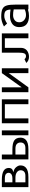

<svg xmlns="http://www.w3.org/2000/svg" viewBox="1320 -1810 500 3181"><g transform="rotate(-90 1570.5 -220.0)"><path d="M140.1 -214.8V-49.8H247.1Q293 -49.8 316.4 -70.8Q339.8 -91.8 339.8 -128.9Q339.8 -166 306.9 -190.4Q273.9 -214.8 217.8 -214.8ZM308.1 -248Q361.8 -238.8 390.9 -202.6Q419.9 -166.5 419.9 -135Q419.9 -103.5 411.6 -82.5Q403.3 -61.5 383.3 -42Q340.3 0 227.1 0H60.1V-439.9H183.1Q377.9 -439.9 377.9 -325.2Q377.9 -280.3 346.2 -262.7Q331.5 -254.9 308.1 -248ZM140.1 -390.1V-265.1H206.1Q275.4 -265.1 293.9 -306.6Q297.9 -315.9 297.9 -326.7Q297.9 -337.4 294.9 -347.2Q292 -356.4 282.7 -367.2Q263.7 -389.6 203.1 -390.1Z M520 0ZM919.9 -439.9H1000V0H919.9ZM600.1 -214.8V-49.8H707Q752.9 -49.8 776.4 -70.8Q799.8 -91.8 799.8 -129.9Q799.8 -168 775.4 -191.4Q751 -214.8 696.8 -214.8ZM879.9 -128.9Q879.9 -77.6 843.3 -42Q800.3 0 687 0H520V-439.9H600.1V-265.1H685.1Q789.1 -265.1 834.5 -233.4Q879.9 -201.7 879.9 -128.9Z M1514.6 -439.9V0H1434.6V-390.1H1198.7V0H1118.7V-439.9Z M1633.3 -439.9H1713.4V-110.8L1949.2 -439.9H2029.3V0H1949.2V-326.2L1713.4 0H1633.3Z M2526.9 0V-390.1H2367.7V-127Q2367.2 -27.3 2271.5 2Q2246.1 9.8 2218.8 9.8Q2155.3 9.8 2117.7 -35.2L2180.7 -64.9Q2198.2 -40 2230.7 -40Q2263.2 -40 2275.6 -68.6Q2288.1 -97.2 2288.1 -160.2V-439.9H2606.9V0Z M2711.4 0ZM2721.7 -404.8Q2808.6 -450.2 2879.4 -450.2Q2971.2 -450.2 3011.2 -430.2Q3034.7 -418.5 3048.3 -401.6Q3062 -384.8 3070.8 -355Q3084.5 -306.6 3084.5 -202.1V0H3004.4V-7.8Q2949.2 9.8 2895.5 9.8Q2810.5 9.8 2761 -28.6Q2711.4 -66.9 2711.4 -151.9Q2711.4 -248 2796.4 -285.2Q2839.8 -304.7 2891.6 -304.7H2893.1Q2945.8 -304.7 3002.4 -295.9Q2999.5 -354.5 2977.3 -377.2Q2955.1 -399.9 2896.7 -399.9Q2838.4 -399.9 2771.5 -353ZM3004.4 -61V-243.2Q2959 -253.9 2910.2 -253.9Q2861.3 -253.9 2826.4 -227.5Q2791.5 -201.2 2791.5 -151.4Q2791.5 -101.6 2827.1 -70.8Q2862.8 -40 2911.6 -40Q2960.4 -40 3004.4 -61Z"/></g></svg>

Font: Pfennig
Style: Medium
Weight: 500
Version: Version 20120410 ; ttfautohint (v0.8)